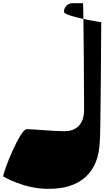

<svg xmlns="http://www.w3.org/2000/svg" viewBox="-104 -1033 701 1210"><path d="M534 -893C534 -893 299 -929 299 -959C299 -989 324 -1013 352 -1013H419C423 -1013 426 -342 426 -342C426 -243 371 -206 300 -206C240 -206 104 -219 64 -219C24 -219 -81 39 -84 79C-84 79 47 157 194 157C400 161 520 56 525 -146C530 -146 534 -889 534 -893Z"/></svg>

Font: PlasticEraser
Style: Regular
Weight: 400
Foundry: Cannot Into Space Fonts
Version: Version 0.43